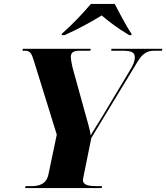

<svg xmlns="http://www.w3.org/2000/svg" viewBox="-20 -964 852 984"><path d="M297 -791 296 -784H311C380 -814 460 -859 501 -885C532 -858 580 -821 642 -784H654V-791C630 -825 588 -905 568 -944H446C405 -896 350 -837 297 -791ZM109 0H501L503 -10H479C437 -10 405 -14 405 -42C405 -46 407 -53 410 -69L448 -257L682 -643C710 -690 733 -704 772 -704H810L812 -714H551L550 -704H608C655 -704 671 -695 671 -670C671 -654 666 -636 648 -607L503 -365C474 -317 457 -293 445 -270C440 -304 430 -334 417 -382L355 -606C346 -639 343 -664 343 -674C343 -692 355 -704 385 -704H443L445 -714H97L95 -704H108C134 -704 142 -691 154 -651L271 -274L228 -69C217 -20 181 -10 139 -10H111Z"/></svg>

Font: Noto Serif Display ExtraBold
Style: Italic
Weight: 800
Italic angle: -12°
Designer: Monotype Design Team
Foundry: Monotype Imaging Inc.
Version: Version 2.009